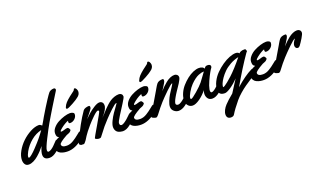

<svg xmlns="http://www.w3.org/2000/svg" viewBox="-93 -1343 3793 2254"><g transform="rotate(-20 1803.0 -216.0)"><path d="M663.6 -710.9Q663.6 -708 659.2 -699.2Q644.5 -675.3 610.4 -620.4Q576.2 -565.4 557.1 -534.4Q538.1 -503.4 510.5 -457.5Q482.9 -411.6 460.4 -373Q424.8 -311.5 372.6 -208.3Q320.3 -105 320.3 -79.1V-75.2Q320.3 -55.2 335 -55.2Q349.6 -55.2 370.4 -68.8Q391.1 -82.5 406.7 -98.1Q422.4 -113.8 438.2 -130.6Q454.1 -147.5 455.6 -148.9Q460.9 -153.3 466.3 -153.3Q474.6 -153.3 477.1 -142.8Q479.5 -132.3 479.5 -109.9Q479.5 -94.7 476.6 -88.9Q462.4 -61.5 414.3 -22.2Q366.2 17.1 323.2 17.1Q250 17.1 250 -44.9Q250 -83.5 279.3 -146Q259.8 -120.6 237.5 -96.9Q215.3 -73.2 186.5 -48.1Q157.7 -22.9 126 -7.6Q94.2 7.8 66.4 7.8Q35.2 7.8 20.3 -14.2Q5.4 -36.1 5.4 -68.8Q5.4 -118.7 37.6 -176.3Q69.8 -233.9 117.9 -280Q166 -326.2 224.6 -357.2Q283.2 -388.2 332.5 -388.2Q348.1 -388.2 369.1 -369.1Q380.4 -386.7 398.7 -418.9Q417 -451.2 421.4 -459Q481.9 -561 531.2 -636.2Q566.9 -690.4 579.6 -705.1Q589.4 -717.8 607.2 -724.9Q625 -731.9 643.6 -731.9Q652.8 -731.9 658.2 -726.1Q663.6 -720.2 663.6 -710.9ZM339.4 -323.2Q269 -307.6 208.5 -257.8Q147.9 -208 110.4 -141.1Q87.4 -99.1 87.4 -78.1Q87.4 -66.9 94.2 -66.9Q105.5 -66.9 131.8 -88.9Q158.2 -110.8 188.2 -142.3Q218.3 -173.8 239.5 -197.8Q260.7 -221.7 272.5 -235.8Q311 -282.7 339.4 -323.2Z M772.9 -365.2Q772.9 -333 746.8 -308.6Q720.7 -284.2 687.5 -284.2Q676.8 -284.2 673.3 -289.3Q669.9 -294.4 669.9 -306.2Q669.9 -311 671.9 -318.8Q654.3 -313 631.8 -299.8Q611.3 -288.6 580.1 -264.6Q548.8 -240.7 548.8 -229Q548.8 -225.1 558.6 -225.1Q571.8 -225.1 595.7 -233.2Q619.6 -241.2 631.8 -241.2Q638.7 -241.2 641.6 -240.2Q647.9 -236.8 655.3 -225.3Q662.6 -213.9 662.6 -208Q662.6 -200.7 645.5 -186Q637.2 -179.2 621.1 -173.6Q605 -168 599.6 -165Q496.6 -107.4 496.6 -85.9Q496.6 -47.9 561.5 -47.9Q581.5 -47.9 602.8 -54.4Q624 -61 645 -74.2Q666 -87.4 680.9 -98.1Q695.8 -108.9 716.8 -126Q737.8 -143.1 745.6 -148.9Q752.9 -153.8 756.8 -153.8Q769.5 -153.8 769.5 -115.2Q769.5 -97.2 766.6 -88.9Q762.7 -79.1 746.6 -65.9Q642.1 19 548.8 19Q524.9 19 502.9 14.9Q481 10.7 460.2 1.2Q439.5 -8.3 427 -26.9Q414.6 -45.4 414.6 -70.8Q414.6 -138.2 507.8 -172.9Q489.3 -181.2 483.9 -194.1Q478.5 -207 478.5 -230Q478.5 -264.2 505.1 -296.1Q531.7 -328.1 570.3 -348.9Q608.9 -369.6 650.4 -382.3Q691.9 -395 723.6 -395Q739.7 -395 756.3 -387.2Q772.9 -379.4 772.9 -365.2ZM792.5 -580.1Q806.6 -591.8 825.7 -605.2Q844.7 -618.7 852.1 -625.5Q859.4 -632.3 862.3 -641.1Q865.7 -649.9 871.6 -649.9Q885.3 -649.9 894.3 -633.1Q903.3 -616.2 903.3 -601.1Q903.3 -561 862.3 -534.2Q849.1 -521.5 789.1 -487.8Q729 -454.1 711.4 -454.1Q706.1 -454.1 703.1 -458.3Q700.2 -462.4 700.2 -466.8Q700.2 -471.2 702.6 -476.1Q713.4 -504.4 734.6 -527.6Q755.9 -550.8 792.5 -580.1Z M1394.5 -144Q1397.5 -125 1397.5 -109.9Q1397.5 -94.7 1394.5 -88.9Q1380.4 -61.5 1332 -22Q1283.7 17.6 1239.3 17.6Q1233.9 17.6 1231.4 17.1Q1181.2 12.2 1161.9 -10.5Q1142.6 -33.2 1142.6 -66.9Q1142.6 -95.7 1163.8 -140.1Q1185.1 -184.6 1210.4 -220.7Q1235.8 -256.8 1257.1 -285.9Q1278.3 -314.9 1278.3 -316.9Q1278.3 -319.8 1274.4 -319.8Q1259.3 -319.8 1207 -271Q1154.8 -222.2 1113.8 -178Q1072.8 -133.8 1052.7 -109.9Q1035.6 -89.4 971.7 -5.9Q964.4 3.9 945.3 3.9Q932.6 3.9 915.5 -2.2Q898.4 -8.3 898.4 -18.1Q898.4 -22.9 976.1 -155Q1053.7 -287.1 1053.7 -296.9Q1053.7 -302.7 1050.3 -306.9Q1046.9 -311 1041.5 -311Q1024.9 -311 980 -268.1Q935.1 -225.1 899.4 -183.8Q863.8 -142.6 847.7 -121.1Q813 -75.2 788.6 -33.2Q784.2 -26.4 771.5 -11.7Q758.8 2.9 754.4 2.9Q750.5 2.9 742.4 2.4Q734.4 2 730.5 2H721.7Q718.3 1 715.3 -1Q712.4 -2.9 709 -5.6Q705.6 -8.3 703.6 -9.8Q699.7 -12.2 699.7 -18.1Q699.7 -22.5 703.6 -35.2Q798.8 -244.6 887.7 -370.1Q897.5 -383.8 919.2 -390.9Q940.9 -397.9 961.4 -397.9Q973.6 -397.9 973.6 -378.9Q973.6 -373.5 969.7 -362.8Q965.8 -355.5 950.2 -335Q934.6 -314.5 913.1 -288.1Q891.6 -261.7 888.7 -257.8Q914.1 -284.2 946 -312.7Q978 -341.3 1020.8 -368.2Q1063.5 -395 1089.4 -395Q1111.8 -395 1124.8 -381.1Q1137.7 -367.2 1137.7 -345.2Q1137.7 -335.4 1135.5 -325Q1133.3 -314.5 1127.4 -303Q1121.6 -291.5 1117.4 -283.4Q1113.3 -275.4 1103.5 -262.5Q1093.8 -249.5 1090.1 -244.6Q1086.4 -239.7 1075 -226.1Q1063.5 -212.4 1062.5 -210.9Q1076.2 -224.6 1100.6 -251.5Q1125 -278.3 1141.8 -296.4Q1158.7 -314.5 1184.1 -337.2Q1209.5 -359.9 1231.4 -373.8Q1253.4 -387.7 1281.7 -397.5Q1310.1 -407.2 1338.4 -407.2Q1356.9 -407.2 1369.6 -395.5Q1382.3 -383.8 1382.3 -365.2Q1382.3 -351.1 1342.8 -289.3Q1303.2 -227.5 1263.9 -165.3Q1224.6 -103 1224.6 -86.9Q1224.6 -80.6 1225.1 -77.1Q1225.6 -73.7 1227.5 -67.9Q1229.5 -62 1235.4 -59.1Q1241.2 -56.2 1250.5 -56.2Q1264.6 -58.1 1285.9 -72.3Q1307.1 -86.4 1323.5 -101.3Q1339.8 -116.2 1356.4 -132.3Q1373 -148.4 1373.5 -148.9Q1378.4 -153.3 1384.3 -153.3Q1393.6 -153.3 1394.5 -144Z M1689 -365.2Q1689 -333 1662.8 -308.6Q1636.7 -284.2 1603.5 -284.2Q1592.8 -284.2 1589.4 -289.3Q1585.9 -294.4 1585.9 -306.2Q1585.9 -311 1587.9 -318.8Q1570.3 -313 1547.9 -299.8Q1527.3 -288.6 1496.1 -264.6Q1464.8 -240.7 1464.8 -229Q1464.8 -225.1 1474.6 -225.1Q1487.8 -225.1 1511.7 -233.2Q1535.6 -241.2 1547.9 -241.2Q1554.7 -241.2 1557.6 -240.2Q1564 -236.8 1571.3 -225.3Q1578.6 -213.9 1578.6 -208Q1578.6 -200.7 1561.5 -186Q1553.2 -179.2 1537.1 -173.6Q1521 -168 1515.6 -165Q1412.6 -107.4 1412.6 -85.9Q1412.6 -47.9 1477.5 -47.9Q1497.6 -47.9 1518.8 -54.4Q1540 -61 1561 -74.2Q1582 -87.4 1596.9 -98.1Q1611.8 -108.9 1632.8 -126Q1653.8 -143.1 1661.6 -148.9Q1668.9 -153.8 1672.9 -153.8Q1685.5 -153.8 1685.5 -115.2Q1685.5 -97.2 1682.6 -88.9Q1678.7 -79.1 1662.6 -65.9Q1558.1 19 1464.8 19Q1440.9 19 1418.9 14.9Q1397 10.7 1376.2 1.2Q1355.5 -8.3 1343 -26.9Q1330.6 -45.4 1330.6 -70.8Q1330.6 -138.2 1423.8 -172.9Q1405.3 -181.2 1399.9 -194.1Q1394.5 -207 1394.5 -230Q1394.5 -264.2 1421.1 -296.1Q1447.8 -328.1 1486.3 -348.9Q1524.9 -369.6 1566.4 -382.3Q1607.9 -395 1639.6 -395Q1655.8 -395 1672.4 -387.2Q1689 -379.4 1689 -365.2ZM1708.5 -580.1Q1722.7 -591.8 1741.7 -605.2Q1760.7 -618.7 1768.1 -625.5Q1775.4 -632.3 1778.3 -641.1Q1781.7 -649.9 1787.6 -649.9Q1801.3 -649.9 1810.3 -633.1Q1819.3 -616.2 1819.3 -601.1Q1819.3 -561 1778.3 -534.2Q1765.1 -521.5 1705.1 -487.8Q1645 -454.1 1627.4 -454.1Q1622.1 -454.1 1619.1 -458.3Q1616.2 -462.4 1616.2 -466.8Q1616.2 -471.2 1618.7 -476.1Q1629.4 -504.4 1650.6 -527.6Q1671.9 -550.8 1708.5 -580.1Z M2106.9 -109.9Q2106.9 -80.6 2084 -66.9Q2064.9 -49.8 2052.5 -39.3Q2040 -28.8 2018.6 -13.4Q1997.1 2 1975.8 9.5Q1954.6 17.1 1934.1 17.1Q1902.8 16.1 1877.4 -5.9Q1852.1 -27.8 1852.1 -62Q1852.1 -90.8 1868.7 -130.9Q1885.3 -170.9 1902.6 -199.5Q1919.9 -228 1946.3 -267.1Q1970.7 -303.7 1972.2 -313L1971.2 -314Q1955.1 -312.5 1891.4 -250.5Q1827.6 -188.5 1789.1 -146Q1744.6 -96.7 1687 -20Q1670.9 1 1656.2 1Q1650.4 1 1633.1 -5.6Q1615.7 -12.2 1611.3 -16.1Q1607.9 -18.1 1607.9 -23.9Q1607.9 -29.8 1611.3 -38.3Q1614.7 -46.9 1617.9 -52.5Q1621.1 -58.1 1628.4 -69.8Q1635.7 -81.5 1637.2 -84Q1679.2 -157.2 1765.1 -300.8Q1769 -307.6 1777.8 -323Q1786.6 -338.4 1793.5 -349.4Q1800.3 -360.4 1808.1 -370.1Q1830.1 -397.9 1882.3 -397.9Q1894 -397.9 1894 -378.9Q1894 -368.7 1883.1 -348.1Q1872.1 -327.6 1851.6 -296.9L1831.1 -266.1Q1854 -291.5 1872.3 -309.3Q1890.6 -327.1 1918 -349.9Q1945.3 -372.6 1973.6 -384.8Q2002 -397 2028.3 -397Q2047.4 -397 2060.8 -384.8Q2074.2 -372.6 2074.2 -353Q2074.2 -342.8 2064 -322Q2053.7 -301.3 2043.2 -284.9Q2032.7 -268.6 2015.6 -243.7Q1998.5 -218.8 1996.1 -214.8Q1995.6 -214.4 1989.5 -204.8Q1983.4 -195.3 1980.5 -190.9Q1977.5 -186.5 1970.7 -175.5Q1963.9 -164.6 1959.7 -157.2Q1955.6 -149.9 1949.5 -139.2Q1943.4 -128.4 1939.7 -120.6Q1936 -112.8 1932.4 -103.8Q1928.7 -94.7 1927 -87.6Q1925.3 -80.6 1925.3 -75.2Q1925.3 -64.5 1933.8 -59.1Q1942.4 -53.7 1954.6 -53.7Q1970.2 -53.7 1993.9 -69.3Q2017.6 -85 2036.6 -103.8Q2055.7 -122.6 2072.8 -138.2Q2089.8 -153.8 2094.2 -153.8Q2106.9 -153.8 2106.9 -109.9Z M2509.8 -144Q2512.7 -125 2512.7 -109.9Q2512.7 -94.7 2509.8 -88.9Q2495.6 -61 2447.5 -22Q2399.4 17.1 2356.4 17.1Q2320.8 17.1 2302.2 -6.8Q2283.7 -30.8 2283.7 -64.5Q2283.7 -88.9 2293.5 -110.8Q2252.9 -58.1 2200.4 -21.5Q2147.9 15.1 2111.8 15.1Q2081.5 15.1 2060.5 -4.6Q2039.6 -24.4 2035.6 -51.8Q2033.7 -63 2033.7 -76.2Q2033.7 -118.2 2053.5 -162.8Q2073.2 -207.5 2105.5 -244.4Q2137.7 -281.2 2176 -311.3Q2214.4 -341.3 2253.9 -358.2Q2293.5 -375 2325.7 -375Q2352.1 -375 2368.7 -366.2Q2385.3 -357.4 2389.6 -344.2Q2401.4 -361.8 2409.4 -366.5Q2417.5 -371.1 2433.6 -371.1Q2450.2 -371.1 2460.4 -364.7Q2470.7 -358.4 2470.7 -345.7Q2470.7 -332 2463.9 -325.2Q2458 -319.3 2437.3 -283.4Q2416.5 -247.6 2391.4 -191.7Q2366.2 -135.7 2358.9 -96.2Q2357.4 -91.3 2357.4 -82.5Q2357.4 -55.7 2373 -55.7Q2386.7 -55.7 2406.7 -69.6Q2426.8 -83.5 2442.4 -99.4Q2458 -115.2 2472.9 -131.8Q2487.8 -148.4 2488.8 -148.9Q2493.7 -153.3 2499.5 -153.3Q2508.8 -153.3 2509.8 -144ZM2368.7 -316.9Q2354 -316.9 2337.6 -313.2Q2321.3 -309.6 2298.8 -300.5Q2276.4 -291.5 2249.5 -271.7Q2222.7 -252 2195.8 -224.1Q2164.1 -190.9 2137.5 -144.5Q2110.8 -98.1 2110.8 -76.2Q2110.8 -64 2120.6 -64Q2134.3 -64 2196.8 -117.9Q2259.3 -171.9 2287.6 -207Q2300.3 -223.1 2330.6 -264.6Q2360.8 -306.2 2368.7 -316.9Z M2925.8 -369.6Q2925.8 -366.7 2923.3 -363.5Q2920.9 -360.4 2917.7 -357.4Q2914.6 -354.5 2914.1 -354Q2806.2 -199.2 2693.4 -1Q2809.6 -104 2901.4 -148.9Q2907.2 -151.9 2912.6 -151.9Q2920.4 -151.9 2922.9 -141.8Q2925.3 -131.8 2925.3 -109.9Q2925.3 -94.7 2922.4 -88.9Q2920.9 -85.9 2900.4 -72.8Q2879.9 -59.6 2847.2 -38.6Q2814.5 -17.6 2777.8 7.8Q2741.2 33.2 2701.4 67.9Q2661.6 102.5 2633.3 136.2Q2560.1 224.6 2528.3 278.8Q2516.6 299.8 2485.8 299.8Q2460.4 299.8 2447 286.1Q2433.6 272.5 2433.6 247.6Q2433.6 221.2 2448.5 191.9Q2463.4 162.6 2486.1 138.4Q2508.8 114.3 2530.8 94.5Q2552.7 74.7 2571.5 59.6Q2590.3 44.4 2593.3 41Q2629.4 -13.2 2691.4 -112.8Q2638.7 -57.6 2589.1 -24.9Q2539.6 7.8 2515.1 7.8Q2440.4 7.8 2440.4 -56.2Q2440.4 -106.9 2466.3 -158.7Q2492.2 -210.4 2532.7 -251.2Q2573.2 -292 2620.4 -324.5Q2667.5 -356.9 2712.9 -374.5Q2758.3 -392.1 2791 -392.1Q2807.6 -392.1 2818.8 -386.5Q2830.1 -380.9 2834 -373Q2844.2 -384.8 2858.6 -390.4Q2873 -396 2881.3 -396.5Q2889.6 -397 2908.2 -397Q2914.1 -397 2917 -393.8Q2919.9 -390.6 2922.4 -381.8Q2924.8 -373 2925.3 -372.1Q2925.8 -371.1 2925.8 -369.6ZM2806.2 -336.9Q2749.5 -324.7 2699.7 -296.6Q2649.9 -268.6 2617.7 -236.6Q2585.4 -204.6 2562 -170.9Q2538.6 -137.2 2528.3 -112.1Q2518.1 -86.9 2518.1 -73.2Q2518.1 -64.9 2522.5 -64.9Q2526.4 -64.9 2540.8 -73.7Q2555.2 -82.5 2581.5 -103.8Q2607.9 -125 2640.1 -154.5Q2672.4 -184.1 2716.6 -232.2Q2760.7 -280.3 2806.2 -336.9Z M3222.7 -365.2Q3222.7 -333 3196.5 -308.6Q3170.4 -284.2 3137.2 -284.2Q3126.5 -284.2 3123 -289.3Q3119.6 -294.4 3119.6 -306.2Q3119.6 -311 3121.6 -318.8Q3104 -313 3081.5 -299.8Q3061 -288.6 3029.8 -264.6Q2998.5 -240.7 2998.5 -229Q2998.5 -225.1 3008.3 -225.1Q3021.5 -225.1 3045.4 -233.2Q3069.3 -241.2 3081.5 -241.2Q3088.4 -241.2 3091.3 -240.2Q3097.7 -236.8 3105 -225.3Q3112.3 -213.9 3112.3 -208Q3112.3 -200.7 3095.2 -186Q3086.9 -179.2 3070.8 -173.6Q3054.7 -168 3049.3 -165Q2946.3 -107.4 2946.3 -85.9Q2946.3 -47.9 3011.2 -47.9Q3031.2 -47.9 3052.5 -54.4Q3073.7 -61 3094.7 -74.2Q3115.7 -87.4 3130.6 -98.1Q3145.5 -108.9 3166.5 -126Q3187.5 -143.1 3195.3 -148.9Q3202.6 -153.8 3206.5 -153.8Q3219.2 -153.8 3219.2 -115.2Q3219.2 -97.2 3216.3 -88.9Q3212.4 -79.1 3196.3 -65.9Q3091.8 19 2998.5 19Q2974.6 19 2952.6 14.9Q2930.7 10.7 2909.9 1.2Q2889.2 -8.3 2876.7 -26.9Q2864.3 -45.4 2864.3 -70.8Q2864.3 -138.2 2957.5 -172.9Q2939 -181.2 2933.6 -194.1Q2928.2 -207 2928.2 -230Q2928.2 -264.2 2954.8 -296.1Q2981.4 -328.1 3020 -348.9Q3058.6 -369.6 3100.1 -382.3Q3141.6 -395 3173.3 -395Q3189.5 -395 3206.1 -387.2Q3222.7 -379.4 3222.7 -365.2Z M3606 -353Q3606 -335 3578.9 -290.3Q3551.8 -245.6 3528.8 -214.8Q3516.6 -199.2 3501 -199.2Q3485.8 -199.2 3477.3 -210.4Q3468.8 -221.7 3468.8 -236.8Q3468.8 -270.5 3504.9 -313L3503.9 -314Q3487.8 -312.5 3424.1 -250.5Q3360.4 -188.5 3321.8 -146Q3271 -90.3 3218.8 -20Q3203.6 1 3189 1Q3182.6 1 3165.3 -5.6Q3147.9 -12.2 3144 -16.1Q3140.6 -18.1 3140.6 -23.9Q3140.6 -31.7 3144.5 -40.8Q3148.4 -49.8 3158.9 -66.4Q3169.4 -83 3169.9 -84Q3211.9 -157.2 3297.9 -300.8Q3301.8 -307.6 3310.5 -323Q3319.3 -338.4 3326.2 -349.4Q3333 -360.4 3340.8 -370.1Q3362.8 -397.9 3415 -397.9Q3426.8 -397.9 3426.8 -378.9Q3426.8 -368.7 3415.8 -348.1Q3404.8 -327.6 3384.3 -296.9L3363.8 -266.1Q3385.3 -290.5 3404.3 -309.3Q3423.3 -328.1 3450.2 -350.1Q3477.1 -372.1 3505.4 -384.5Q3533.7 -397 3560.1 -397Q3580.1 -397 3593 -385Q3606 -373 3606 -353Z"/></g></svg>

Font: Yellowtail
Style: Regular
Weight: 400
Designer: Astigmatic (AOETI)
Foundry: Astigmatic (AOETI)
Version: Version 1.000